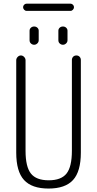

<svg xmlns="http://www.w3.org/2000/svg" viewBox="-20 -1039 540 1068"><path d="M372.1 -978.5H127.9Q120.1 -978.5 114.3 -984.9Q108.4 -991.2 108.4 -999Q108.4 -1006.8 114.3 -1012.7Q120.1 -1018.6 127.9 -1018.6H372.1Q379.9 -1018.6 385.7 -1012.7Q391.6 -1006.8 391.6 -999Q391.6 -991.2 385.7 -984.9Q379.9 -978.5 372.1 -978.5ZM304.7 -868.2Q304.7 -877.9 312 -884.8Q319.3 -891.6 330.1 -891.6Q340.8 -891.6 348.1 -884.8Q355.5 -877.9 355.5 -868.2V-815.4Q355.5 -804.7 347.7 -797.4Q339.8 -790 330.1 -790Q320.3 -790 312.5 -796.9Q304.7 -803.7 304.7 -815.4ZM144.5 -868.2Q144.5 -877.9 151.9 -884.8Q159.2 -891.6 169.9 -891.6Q180.7 -891.6 188 -884.8Q195.3 -877.9 195.3 -868.2V-815.4Q195.3 -804.7 187.5 -797.4Q179.7 -790 169.9 -790Q160.2 -790 152.3 -796.9Q144.5 -803.7 144.5 -815.4ZM70.3 -190.4V-704.1Q70.3 -713.9 78.1 -722.2Q85.9 -730.5 96.2 -730.5Q106.4 -730.5 114.3 -722.2Q122.1 -713.9 122.1 -704.1V-200.2Q122.1 -111.3 151.9 -73.7Q181.6 -36.1 251 -36.1Q320.3 -36.1 350.1 -73.7Q379.9 -111.3 379.9 -200.2V-705.1Q379.9 -715.8 386.7 -723.1Q393.6 -730.5 404.8 -730.5Q416 -730.5 422.9 -723.1Q429.7 -715.8 429.7 -705.1V-190.4Q429.7 -85 386.2 -37.6Q342.8 9.8 250 9.8Q157.2 9.8 113.8 -37.6Q70.3 -85 70.3 -190.4Z"/></svg>

Font: Rounded Mgen+ 1m light
Style: Regular
Weight: 200
Designer: [Source Han Sans]
Ryoko NISHIZUKA  (kana & ideographs); Paul D. Hunt (Latin, Greek & Cyrillic); Wenlong ZHANG  (bopomofo
Version: Version 1.059.20150602